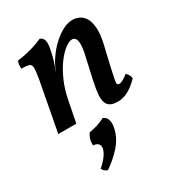

<svg xmlns="http://www.w3.org/2000/svg" viewBox="-179 -579 899 976"><g transform="rotate(-30 270.5 -91.0)"><path d="M41 0 95 -286Q103 -332 103 -352Q103 -372 89.5 -377Q76 -382 44 -382Q44 -394 45 -406Q46 -418 51 -426Q70 -428 99 -434Q128 -440 156 -449.5Q184 -459 201 -467Q218 -461 223 -445Q228 -429 223 -402Q216 -361 207 -333Q198 -305 186 -278L170 -118L147 0ZM394 -467Q412 -467 431 -458.5Q450 -450 463 -429Q476 -408 479 -370Q482 -332 468 -274L441 -158Q431 -114 427.5 -95Q424 -76 427 -71Q430 -66 438 -66Q448 -66 463 -74.5Q478 -83 490 -94Q499 -87 504 -77.5Q509 -68 511 -57Q478 -23 448 -7Q418 9 388 9Q346 9 330.5 -11Q315 -31 318 -68.5Q321 -106 332 -155L357 -266Q368 -312 368 -337.5Q368 -363 360.5 -372.5Q353 -382 342 -382Q324 -382 299.5 -363.5Q275 -345 249.5 -310.5Q224 -276 202.5 -227Q181 -178 170 -118L163 -228L202 -311Q215 -337 236 -364.5Q257 -392 283 -415Q309 -438 337.5 -452.5Q366 -467 394 -467ZM168 285Q146 278 140 260Q166 238 182 215.5Q198 193 201 175Q203 159 194.5 149.5Q186 140 165 138Q163 101 184 72Q210 68 233.5 60.5Q257 53 277 42Q295 49 301.5 67Q308 85 303 112Q293 166 254.5 209.5Q216 253 168 285Z"/></g></svg>

Font: Vollkorn Medium
Style: Italic
Weight: 500
Italic angle: -11°
Designer: Friedrich Althausen
Foundry: Friedrich Althausen
Version: Version 5.000